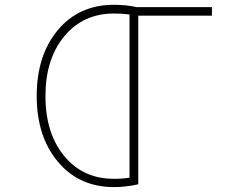

<svg xmlns="http://www.w3.org/2000/svg" viewBox="-20 -762 1040 794"><path d="M515.6 -27.3V-702.1Q487.3 -706.1 451.2 -706.1Q324.2 -706.1 246.1 -612.3Q168 -518.6 168 -364.7Q168 -210.9 245.6 -116.7Q323.2 -22.5 451.2 -22.5Q487.3 -22.5 515.6 -27.3ZM551.8 0Q502 11.7 451.2 11.7Q307.6 11.7 219.7 -92.8Q131.8 -197.3 131.8 -365.2Q131.8 -533.2 219.2 -637.7Q306.6 -742.2 451.2 -742.2Q502 -742.2 544.9 -732.4H856.4V-697.3H551.8Z"/></svg>

Font: GenEi Gothic M ExtraLight
Style: Regular
Weight: 200
Designer: o_tamon (Modified); [Source Han Sans]
Ryoko NISHIZUKA  (kana & ideographs); Paul D. Hunt (Latin, Greek & Cyrillic); Wenl
Version: Version 1.1a;Original Version 1.004